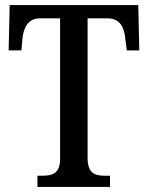

<svg xmlns="http://www.w3.org/2000/svg" viewBox="-20 -734 581 754"><path d="M127 0H412V-44H392C354 -44 324 -52 324 -114V-662H401C452 -662 468 -626 472 -582L478 -536H527L523 -714H18L14 -536H64L68 -582C73 -626 89 -662 139 -662H216V-110C216 -52 185 -44 147 -44H127Z"/></svg>

Font: Noto Serif Thai Condensed Medium
Style: Regular
Weight: 500
Width: 3
Designer: Monotype Design Team
Foundry: Monotype Imaging Inc.
Version: Version 2.002